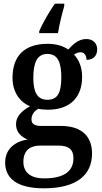

<svg xmlns="http://www.w3.org/2000/svg" viewBox="-20 -786 554 1043"><path d="M193 -616V-606H295C302 -652 317 -711 329 -753V-766H278C248 -723 210 -658 193 -616ZM218 237C396 237 480 165 480 48C480 -41 429 -102 309 -102H203C167 -102 151 -113 151 -138C151 -165 169 -185 188 -195C199 -192 226 -190 240 -190C367 -190 426 -264 426 -367C426 -426 407 -462 382 -490C392 -496 403 -502 418 -502C437 -502 450 -485 450 -461C492 -461 508 -488 508 -518C508 -548 488 -574 449 -574C404 -574 374 -542 351 -517C325 -535 287 -548 240 -548C109 -548 48 -479 48 -363C48 -288 86 -232 143 -209C96 -182 67 -153 67 -111C67 -65 99 -41 130 -28C62 -18 8 23 8 97C8 186 77 237 218 237ZM238 -244C181 -244 161 -287 161 -364C161 -444 181 -493 237 -493C295 -493 313 -446 313 -365C313 -286 295 -244 238 -244ZM220 183C142 183 107 147 107 93C107 23 154 5 196 5H298C352 5 379 25 379 74C379 138 336 183 220 183Z"/></svg>

Font: Noto Serif Khmer SemiCondensed SemiBold
Style: Regular
Weight: 600
Width: 4
Designer: Danh Hong and the Monotype Design Team
Foundry: Monotype Imaging Inc.
Version: Version 2.004